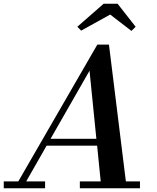

<svg xmlns="http://www.w3.org/2000/svg" viewBox="-66 -1002 834 1022"><path d="M520.5 -924.5 366 -839 345.5 -859.5 485.5 -982H560L656 -859.5L633.5 -837.5ZM-46 -36.5H31.5L452 -764.5H514L604 -36.5H679V0H359V-36.5H470L451 -226.5H182L73.5 -36.5H174V0H-46ZM410.5 -625.5 203 -263H447Z"/></svg>

Font: Bodoni* 06pt Medium
Style: Italic
Weight: 500
Italic angle: -13°
Version: Version 2.3